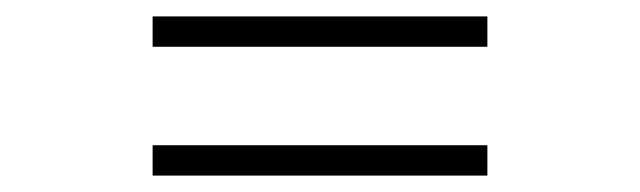

<svg xmlns="http://www.w3.org/2000/svg" viewBox="-20 -458 780 234"><path d="M574 -438V-401H166V-438ZM166 -244V-281H574V-244Z"/></svg>

Font: Major Mono Display
Style: Regular
Weight: 400
Designer: Emre Parlak
Foundry: Emre Parlak
Version: Version 2.000; ttfautohint (v1.8) -l 8 -r 50 -G 200 -x 14 -D